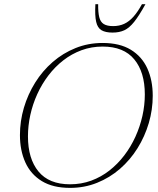

<svg xmlns="http://www.w3.org/2000/svg" viewBox="-20 -904 770 934"><path d="M116 -240.5Q116 -132 167.2 -69.8Q218.5 -7.5 320.5 -7.5Q375.5 -7.5 423.8 -25.2Q472 -43 512.2 -74.5Q552.5 -106 584.5 -148Q616.5 -190 638.8 -239Q661 -288 672.8 -340.2Q684.5 -392.5 684.5 -444.5Q684.5 -553 633.2 -615.2Q582 -677.5 479.5 -677.5Q425 -677.5 376.8 -659.8Q328.5 -642 288 -610.5Q247.5 -579 215.5 -537Q183.5 -495 161.2 -446Q139 -397 127.5 -344.8Q116 -292.5 116 -240.5ZM723 -438Q723 -370.5 703.8 -305.2Q684.5 -240 649 -183Q613.5 -126 563.8 -82.8Q514 -39.5 452.5 -14.8Q391 10 321 10Q237.5 10 183.5 -23Q129.5 -56 103.2 -114.2Q77 -172.5 77 -247Q77 -314.5 96.2 -379.8Q115.5 -445 151 -502Q186.5 -559 236.2 -602.2Q286 -645.5 347.5 -670.2Q409 -695 479.5 -695Q562.5 -695 616.5 -662Q670.5 -629 696.8 -571Q723 -513 723 -438ZM530.5 -777Q560 -777 584 -788Q608 -799 629 -822.5Q650 -846 670.5 -883.5H687.5Q656.5 -827.5 632.8 -797.8Q609 -768 584.8 -756.8Q560.5 -745.5 527.5 -745.5Q493.5 -745.5 474 -756.8Q454.5 -768 447.8 -797.8Q441 -827.5 444 -883.5H457.5Q457 -844 462.8 -820.5Q468.5 -797 484.8 -787Q501 -777 530.5 -777Z"/></svg>

Font: Newsreader 36pt ExtraLight
Style: Italic
Weight: 250
Italic angle: -17°
Designer: Hugues Gentile
Foundry: Production Type
Version: Version 1.003